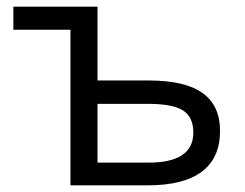

<svg xmlns="http://www.w3.org/2000/svg" viewBox="-20 -555 735 575"><path d="M20 -535V-466H191V0H423Q530 0 584.5 -41Q639 -82 639 -163Q639 -239 586.5 -276.5Q534 -314 425 -314H272V-535ZM425 -68H272V-244H422Q498 -244 528.5 -224Q559 -204 559 -158Q559 -68 425 -68Z"/></svg>

Font: OpenSansMMV
Style: Regular
Weight: 400
Designer: Steve Matteson
Foundry: Ascender Corporation
Version: Version 4.000